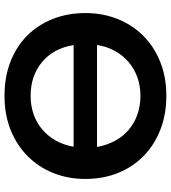

<svg xmlns="http://www.w3.org/2000/svg" viewBox="27 -777 759 853"><g transform="rotate(90 406.5 -350.5)"><path d="M406 9Q322 9 254 -17.5Q186 -44 138 -92Q90 -140 64 -206Q38 -272 38 -351Q38 -427 64 -492.5Q90 -558 138 -606.5Q186 -655 254 -682.5Q322 -710 406 -710Q488 -710 556 -683.5Q624 -657 673 -609Q722 -561 748.5 -495Q775 -429 775 -350Q775 -274 749 -208.5Q723 -143 674.5 -94.5Q626 -46 558 -18.5Q490 9 406 9ZM406 -595Q362 -595 324 -581.5Q286 -568 256.5 -543Q227 -518 207 -482.5Q187 -447 180 -402H633Q625 -446 605.5 -482Q586 -518 556.5 -543Q527 -568 488.5 -581.5Q450 -595 406 -595ZM406 -107Q449 -107 487 -120Q525 -133 554.5 -158Q584 -183 604 -218Q624 -253 632 -298H180Q195 -208 256 -157.5Q317 -107 406 -107Z"/></g></svg>

Font: Tilda Sans Bold
Style: Regular
Weight: 700
Designer: ParaType Ltd
Foundry: ParaType Ltd
Version: Version 1.009